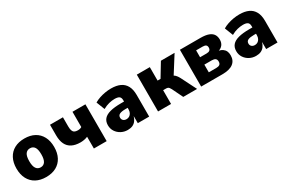

<svg xmlns="http://www.w3.org/2000/svg" viewBox="76 -1373 3335 2249"><g transform="rotate(-30 1744.0 -249.0)"><path d="M296 11Q217 11 160 -20Q103 -51 72 -109.5Q41 -168 41 -249Q41 -330 72 -388.5Q103 -447 160 -478Q217 -509 296 -509Q375 -509 432 -478Q489 -447 520 -388.5Q551 -330 551 -249Q551 -168 520 -109.5Q489 -51 432 -20Q375 11 296 11ZM296 -120Q335 -120 356 -151Q377 -182 377 -249Q377 -317 356 -347Q335 -377 296 -377Q257 -377 235.5 -347Q214 -317 214 -249Q214 -182 235.5 -151Q257 -120 296 -120Z M944 0V-159Q921 -149 895.5 -144.5Q870 -140 846 -140Q777 -140 730.5 -164Q684 -188 661 -235.5Q638 -283 638 -355V-498H813V-374Q813 -341 820 -319.5Q827 -298 843.5 -288Q860 -278 889 -278Q905 -278 918.5 -281.5Q932 -285 942 -292V-498H1117V0Z M1398 11Q1350 11 1310 -10.5Q1270 -32 1246 -69Q1222 -106 1222 -153Q1222 -204 1250 -236.5Q1278 -269 1336 -284.5Q1394 -300 1484 -300H1543V-215H1499Q1471 -215 1450.5 -212Q1430 -209 1416.5 -202.5Q1403 -196 1396.5 -185Q1390 -174 1390 -158Q1390 -135 1406 -120.5Q1422 -106 1449 -106Q1470 -106 1487 -116.5Q1504 -127 1514.5 -147Q1525 -167 1525 -194V-318Q1525 -354 1505.5 -368Q1486 -382 1443 -382Q1408 -382 1367 -372Q1326 -362 1284 -338L1240 -451Q1272 -470 1309 -482.5Q1346 -495 1386.5 -502Q1427 -509 1468 -509Q1541 -509 1590.5 -486Q1640 -463 1666 -415Q1692 -367 1692 -293V0H1538V-96Q1528 -62 1510 -38Q1492 -14 1464.5 -1.5Q1437 11 1398 11Z M1812 0V-498H1988V-316H2028L2138 -498H2323L2160 -240L2136 -288Q2162 -284 2180 -273Q2198 -262 2211.5 -245Q2225 -228 2237 -205L2340 0H2153L2083 -144Q2075 -160 2067.5 -169Q2060 -178 2050.5 -182Q2041 -186 2027 -186H1988V0Z M2395 0V-498H2674Q2741 -498 2782 -482.5Q2823 -467 2841.5 -438Q2860 -409 2860 -368Q2860 -325 2838 -297Q2816 -269 2773 -256V-263Q2810 -257 2833 -241Q2856 -225 2867 -201.5Q2878 -178 2878 -145Q2878 -74 2828.5 -37Q2779 0 2682 0ZM2556 -100H2656Q2688 -100 2704 -112Q2720 -124 2720 -152Q2720 -180 2703.5 -192Q2687 -204 2656 -204H2556ZM2556 -304H2644Q2673 -304 2687 -316Q2701 -328 2701 -352Q2701 -376 2687 -386.5Q2673 -397 2643 -397H2556Z M3134 11Q3086 11 3046 -10.5Q3006 -32 2982 -69Q2958 -106 2958 -153Q2958 -204 2986 -236.5Q3014 -269 3072 -284.5Q3130 -300 3220 -300H3279V-215H3235Q3207 -215 3186.5 -212Q3166 -209 3152.5 -202.5Q3139 -196 3132.5 -185Q3126 -174 3126 -158Q3126 -135 3142 -120.5Q3158 -106 3185 -106Q3206 -106 3223 -116.5Q3240 -127 3250.5 -147Q3261 -167 3261 -194V-318Q3261 -354 3241.5 -368Q3222 -382 3179 -382Q3144 -382 3103 -372Q3062 -362 3020 -338L2976 -451Q3008 -470 3045 -482.5Q3082 -495 3122.5 -502Q3163 -509 3204 -509Q3277 -509 3326.5 -486Q3376 -463 3402 -415Q3428 -367 3428 -293V0H3274V-96Q3264 -62 3246 -38Q3228 -14 3200.5 -1.5Q3173 11 3134 11Z"/></g></svg>

Font: Nunito Sans 10pt SemiCondensed Black
Style: Regular
Weight: 900
Width: 4
Designer: Vernon Adams
Foundry: Vernon Adams
Version: Version 3.101;gftools[0.9.27]